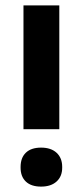

<svg xmlns="http://www.w3.org/2000/svg" viewBox="-20 -690 309 719"><path d="M57.1 -64.9Q57.1 -99.1 76.9 -118.2Q96.7 -137.2 133.8 -137.2Q170.9 -137.2 191.9 -117.9Q212.9 -98.6 212.9 -64.9V-62Q212.9 -29.3 191.9 -10.3Q170.9 8.8 133.8 8.8Q96.7 8.8 76.9 -10Q57.1 -28.8 57.1 -62ZM67.9 -206.1V-669.9H202.1V-206.1Z"/></svg>

Font: LT Wave Text Bold
Style: Regular
Weight: 700
Designer: Daniel Lyons
Version: Version 2.5 (Glyphs App)